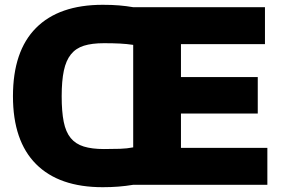

<svg xmlns="http://www.w3.org/2000/svg" viewBox="-20 -770 1172 800"><path d="M408 10Q226 10 130 -86.5Q34 -183 34 -369Q34 -557 130 -653.5Q226 -750 408 -750Q446 -750 476 -747.5Q506 -745 535 -740H1084V-586H734V-449H1054V-297H734V-154H1094V0H535Q505 5 474 7.5Q443 10 408 10ZM413 -149Q450 -149 480 -150Q510 -151 535 -156V-583Q509 -587 480 -588.5Q451 -590 413 -590Q363 -590 329.5 -579.5Q296 -569 275.5 -543.5Q255 -518 246 -475.5Q237 -433 237 -369Q237 -305 245.5 -262.5Q254 -220 274.5 -195Q295 -170 329 -159.5Q363 -149 413 -149Z"/></svg>

Font: Encode Sans Normal
Style: ExtraBold
Weight: 800
Designer: Pablo Impallari, Andres Torresi
Foundry: Pablo Impallari, Andres Torresi
Version: Version 1.000; ttfautohint (v1.00) -l 8 -r 50 -G 200 -x 14 -